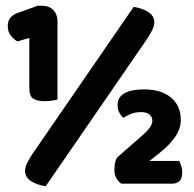

<svg xmlns="http://www.w3.org/2000/svg" viewBox="-20 -641 676 668"><path d="M82 -509 41 -497Q29 -503 18 -516.5Q7 -530 7 -550Q7 -568 16 -579Q25 -590 39 -595L111 -621H127Q151 -621 165.5 -606Q180 -591 180 -567V-295Q174 -293 161.5 -291Q149 -289 135 -289Q109 -289 95.5 -298Q82 -307 82 -335ZM481 -330Q541 -330 575 -301.5Q609 -273 609 -224Q609 -193 589.5 -165Q570 -137 539 -112L500 -81H604Q607 -74 610.5 -63.5Q614 -53 614 -42Q614 -20 604.5 -11Q595 -2 579 -2H402Q391 -10 384.5 -21.5Q378 -33 378 -49Q378 -86 392 -97L465 -161Q480 -174 489 -183Q498 -192 502.5 -199Q507 -206 508.5 -211Q510 -216 510 -221Q510 -234 500 -242.5Q490 -251 472 -251Q450 -251 435 -244.5Q420 -238 409 -231Q401 -238 395 -249.5Q389 -261 389 -276Q389 -303 413 -316.5Q437 -330 481 -330ZM445 -617Q476 -612 495.5 -599.5Q515 -587 517 -566Q517 -551 509.5 -536Q502 -521 490 -503L139 7Q108 2 88.5 -10.5Q69 -23 67 -44Q67 -59 74.5 -74Q82 -89 94 -107Z"/></svg>

Font: Baloo Tammudu 2 ExtraBold
Style: Regular
Weight: 800
Designer: Maithili Shingre, Omkar Shende and Ek Type
Foundry: Ek Type
Version: Version 1.640;hotconv 1.0.111;makeotfexe 2.5.65597; ttfautoh